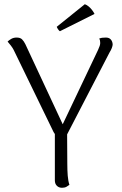

<svg xmlns="http://www.w3.org/2000/svg" viewBox="-20 -880 576 910"><path d="M268 -228Q258 -229 252 -232.5Q246 -236 241.5 -242.5Q237 -249 234 -254L45 -643Q40 -653 31.5 -664Q23 -675 16 -683Q22 -689 33 -695.5Q44 -702 59 -702Q76 -702 84.5 -693.5Q93 -685 100 -671L288 -268L262 -259L445 -644Q455 -665 455 -676Q455 -682 454 -687.5Q453 -693 450 -697Q457 -700 464 -701Q471 -702 482 -702Q497 -702 505 -693Q513 -684 514 -670Q514 -663 510 -652.5Q506 -642 499 -631L296 -239ZM298 -265 299 -103Q299 -73 301 -47.5Q303 -22 309 -4Q304 0 295.5 5Q287 10 274 10Q259 10 249.5 0.5Q240 -9 240 -25V-259ZM428 -814 264 -732Q260 -734 255 -741.5Q250 -749 249 -753L382 -860Q391 -857 400 -849.5Q409 -842 416 -833Q423 -824 428 -814Z"/></svg>

Font: Arima Thin Light
Style: Regular
Weight: 300
Version: Version 1.100